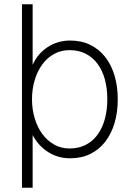

<svg xmlns="http://www.w3.org/2000/svg" viewBox="-20 -730 621 900"><path d="M83 150V-710H133V-426Q156 -478 203 -509Q250 -540 309 -540Q362 -540 403.5 -519.5Q445 -499 473.5 -462.5Q502 -426 517 -375.5Q532 -325 532 -265Q532 -204 517 -153.5Q502 -103 473.5 -66Q445 -29 403.5 -8.5Q362 12 309 12Q252 12 206 -17Q160 -46 133 -97V150ZM306 -34Q349 -34 382 -51Q415 -68 437.5 -99Q460 -130 471.5 -172Q483 -214 483 -265Q483 -316 471.5 -358Q460 -400 437.5 -430.5Q415 -461 382 -478Q349 -495 306 -495Q266 -495 233.5 -477Q201 -459 178 -427.5Q155 -396 142.5 -354Q130 -312 130 -265Q130 -218 142.5 -176Q155 -134 178 -102.5Q201 -71 233.5 -52.5Q266 -34 306 -34Z"/></svg>

Font: Geist ExtLt
Style: Regular
Weight: 400
Designer: Basement.studio, Andrés Briganti, Mateo Zaragoza
Foundry: Basement.studio, Vercel, Andrés Briganti, Guido Ferreyra, Mateo Zaragoza
Version: Version 1.401